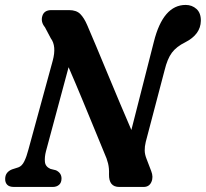

<svg xmlns="http://www.w3.org/2000/svg" viewBox="-22 -740 815 760"><path d="M160 -141.5Q154 -118.5 155.8 -99.5Q157.5 -80.5 177.5 -71.5L199.5 -66Q221.5 -55.5 221.5 -33.5Q221.5 -17 211.8 -8.5Q202 0 187 0H33.5Q14.5 0 6.2 -9Q-2 -18 -1.5 -32Q-1.5 -58.5 25.5 -69.5L50.5 -77.5Q65 -82.5 74.2 -101.5Q83.5 -120.5 90.5 -148L186.5 -499Q202.5 -557.5 179 -588.5L156 -632Q138.5 -653 145.5 -676.5Q152.5 -700 181.5 -700H251Q280.5 -700 295.8 -684.5Q311 -669 323 -641Q337.5 -608 358.5 -557.5Q379.5 -507 404 -448.2Q428.5 -389.5 452.8 -331.5Q477 -273.5 498 -225.5L587 -574.5Q623.5 -720.5 713 -720.5Q738 -720.5 755.8 -704.5Q773.5 -688.5 773 -657.5Q772 -603.5 711 -572.5Q676.5 -555.5 658.5 -531.5Q640.5 -507.5 629.5 -462L555 -178.5Q550.5 -160 550.8 -144.2Q551 -128.5 558.5 -110L576.5 -63Q586 -39 577.2 -19.5Q568.5 0 546.5 0H450Q408.5 0 409.5 -50Q410.5 -73.5 405.8 -93Q401 -112.5 391.5 -133Q378.5 -164 355.8 -219.8Q333 -275.5 305.2 -342.5Q277.5 -409.5 249.5 -474Z"/></svg>

Font: Fraunces 144pt SuperSoft SemiBold
Style: Italic
Weight: 600
Italic angle: -16°
Version: Version 1.000;[b76b70a41]